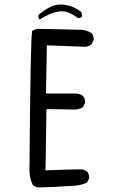

<svg xmlns="http://www.w3.org/2000/svg" viewBox="-20 -816 540 832"><path d="M150.4 -3.9Q182.1 -3.9 286.6 -10.3H287.1Q325.2 -10.3 356.9 -24.9L365.7 -42Q366.2 -44.4 366.2 -46.9Q366.2 -62.5 357.4 -72.8L339.8 -81.5Q332.5 -82 319.8 -82Q279.3 -82 177.2 -77.6L181.2 -343.3L304.2 -341.3Q323.7 -341.3 339.4 -351.6L348.1 -369.1Q348.6 -371.6 348.6 -374Q348.6 -389.6 339.8 -399.9Q325.7 -410.6 307.6 -410.6Q304.7 -410.6 301.8 -410.6H179.2L183.1 -619.6L346.7 -613.3Q364.3 -613.3 376.5 -624L385.3 -641.6Q385.7 -644 385.7 -646.5Q385.7 -662.1 377 -672.4Q356.4 -685.1 333 -687L151.9 -690.9Q149.4 -690.9 147 -690.9Q131.3 -690.9 119.1 -681.2Q111.8 -632.3 107.9 -102.5Q107.9 -102.5 107.9 -102.1Q107.4 -93.8 107.4 -85.7Q107.4 -77.6 108.2 -66.2Q108.9 -54.7 112.5 -40.5Q116.2 -26.4 122.6 -13.2L140.1 -4.4Q143.6 -3.9 150.4 -3.9ZM152.3 -731.9Q209 -767.1 248.5 -767.1Q261.7 -767.1 272.9 -762.7Q294.9 -754.9 317.4 -738.3Q319.8 -737.8 321.5 -737.8Q323.2 -737.8 324.2 -738Q325.2 -738.3 326.7 -738.5Q328.1 -738.8 329.6 -739.7Q333 -741.2 335.9 -745.1L333 -763.2Q308.6 -783.2 278.8 -791.5Q261.2 -796.4 246.3 -796.4Q231.4 -796.4 218.8 -793.5Q189.9 -787.1 146.5 -751.5Q146.5 -749.5 146.5 -747.8Q146.5 -746.1 146.5 -743.7Q147 -738.8 149.9 -733.4Z"/></svg>

Font: Bakudai
Style: Light
Weight: 300
Version: Version 1.48